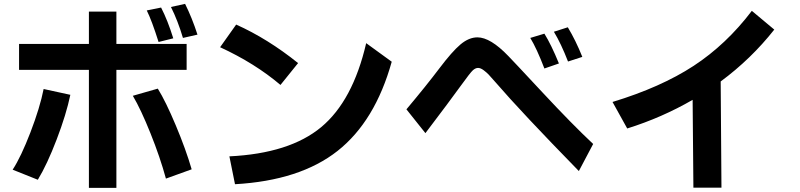

<svg xmlns="http://www.w3.org/2000/svg" viewBox="-20 -875 4040 969"><path d="M43.9 -18.6Q85.9 -83 133.8 -207.5Q181.6 -332 200.2 -425.8L335 -396.5Q314.5 -297.9 266.1 -171.4Q217.8 -44.9 170.9 32.2ZM76.2 -522.5V-653.3H428.7V-816.4H567.4V-653.3H921.9V-522.5H567.4V73.2H428.7V-522.5ZM650.4 -391.6 776.4 -427.7Q816.4 -363.3 867.2 -242.2Q918 -121.1 947.3 -20.5L817.4 26.4Q788.1 -81.1 739.7 -201.7Q691.4 -322.3 650.4 -391.6ZM720.7 -822.3 793 -836.9Q826.2 -772.5 854.5 -681.6L780.3 -663.1Q746.1 -771.5 720.7 -822.3ZM842.8 -839.8 914.1 -855.5Q949.2 -785.2 976.6 -700.2L903.3 -683.6Q877.9 -769.5 842.8 -839.8Z M1090.8 -636.7 1171.9 -751Q1331.1 -679.7 1484.4 -556.6L1395.5 -446.3Q1266.6 -555.7 1090.8 -636.7ZM1137.7 -85.9Q1441.4 -100.6 1601.1 -233.4Q1760.7 -366.2 1828.1 -657.2L1957 -563.5Q1873 -262.7 1683.6 -113.3Q1494.1 36.1 1166 54.7Z M2031.2 -323.2Q2132.8 -444.3 2197.3 -529.8Q2261.7 -615.2 2304.2 -650.9Q2346.7 -686.5 2389.6 -686.5Q2455.1 -686.5 2545.9 -591.8Q2563.5 -574.2 2716.3 -410.2Q2869.1 -246.1 2973.6 -148.4L2901.4 -11.7Q2611.3 -308.6 2482.4 -458Q2456.1 -488.3 2445.8 -499Q2435.5 -509.8 2420.4 -521Q2405.3 -532.2 2392.6 -532.2Q2379.9 -532.2 2366.7 -520.5Q2353.5 -508.8 2303.2 -439Q2252.9 -369.1 2127 -203.1ZM2656.2 -683.6 2727.5 -705.1Q2761.7 -650.4 2800.8 -554.7L2727.5 -529.3Q2688.5 -630.9 2656.2 -683.6ZM2775.4 -714.8 2845.7 -737.3Q2885.7 -670.9 2918.9 -587.9L2846.7 -564.5Q2811.5 -655.3 2775.4 -714.8Z M3071.3 -360.4Q3315.4 -434.6 3480.5 -542.5Q3645.5 -650.4 3774.4 -820.3L3887.7 -725.6Q3770.5 -577.1 3617.2 -463.9L3621.1 72.3H3479.5L3475.6 -371.1Q3320.3 -281.2 3145.5 -226.6Z"/></svg>

Font: GenEi M Gothic v2 Bold
Style: Regular
Weight: 700
Version: Version 2.0